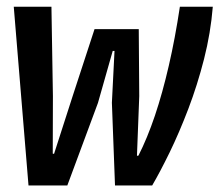

<svg xmlns="http://www.w3.org/2000/svg" viewBox="-20 -566 670 586"><path d="M67 0 22 -545.5H137L141.5 -273L141 -97L145 -96.5L202 -273.5L268.5 -477H403.5L405 -272.5L398 -90.5L402.5 -91Q429.5 -144 452.8 -213Q476 -282 495.2 -365.5Q514.5 -449 529 -545.5H629.5Q623 -465.5 602.8 -386Q582.5 -306.5 554.8 -233.8Q527 -161 497.8 -101Q468.5 -41 444.5 0H331L321.5 -252.5L329.5 -410.5H324L279 -252L185.5 0Z"/></svg>

Font: Spline Sans Mono Medium
Style: Italic
Weight: 500
Italic angle: -4°
Monospace: yes
Designer: Eben Sorkin, Mirko Velimirovic
Foundry: Sorkin Type
Version: Version 1.004